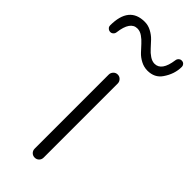

<svg xmlns="http://www.w3.org/2000/svg" viewBox="-306 -830 871 871"><g transform="rotate(45 129.5 -394.5)"><path d="M101.6 -29.3V-503.9Q101.6 -515.6 109.9 -524.4Q118.2 -533.2 130.4 -533.2Q142.6 -533.2 150.9 -524.4Q159.2 -515.6 159.2 -503.9V-29.3Q159.2 -16.6 150.9 -8.3Q142.6 0 130.4 0Q118.2 0 109.9 -8.3Q101.6 -16.6 101.6 -29.3ZM212.9 -640.6Q190.4 -640.6 169.9 -651.4Q149.4 -662.1 135.3 -677.2Q121.1 -692.4 107.4 -707.5Q93.8 -722.7 78.1 -733.4Q62.5 -744.1 45.9 -744.1Q1 -744.1 -8.8 -665Q-9.8 -656.2 -16.6 -650.4Q-23.4 -644.5 -32.2 -645.5Q-41 -646.5 -46.9 -653.3Q-51.8 -658.2 -51.8 -666Q-51.8 -789.1 47.9 -789.1Q70.3 -789.1 90.3 -778.3Q110.4 -767.6 125 -752.4Q139.6 -737.3 152.8 -722.2Q166 -707 182.1 -696.3Q198.2 -685.5 213.9 -685.5Q258.8 -685.5 269.5 -763.7Q270.5 -772.5 277.3 -778.3Q284.2 -784.2 292 -783.2Q300.8 -783.2 306.6 -776.4Q311.5 -770.5 311.5 -763.7Q311.5 -716.8 282.2 -674.8Q258.8 -640.6 212.9 -640.6Z"/></g></svg>

Font: irohamaru Light
Style: Regular
Weight: 200
Designer: [Source Han Sans]
Ryoko NISHIZUKA  (kana & ideographs); Paul D. Hunt (Latin, Greek & Cyrillic); Wenlong ZHANG  (bopomofo
Version: Version 1.01